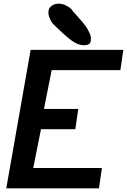

<svg xmlns="http://www.w3.org/2000/svg" viewBox="-20 -1020 688 1040"><path d="M433 -775Q403 -775 369 -799.5Q335 -824 271 -887Q270 -886 262 -897Q254 -908 247 -927Q240 -946 243 -961Q245 -978 260.5 -989Q276 -1000 298 -1000H299Q317 -1000 336 -991Q355 -982 364.5 -972.5Q374 -963 372 -962Q376 -958 393 -939Q410 -920 415 -914Q420 -908 433.5 -892Q447 -876 451.5 -867Q456 -858 463 -845Q470 -832 471.5 -821Q473 -810 472 -800Q470 -775 435 -775ZM14 0 146 -750H648L632 -640H260L218 -430H404L388 -320H202L160 -110H532L516 0Z"/></svg>

Font: Hermit
Style: Bold Italic
Weight: 700
Italic angle: -10°
Designer: Pablo Caro
Version: Version 2.000;PS 002.000;hotconv 1.0.88;makeotf.lib2.5.64775